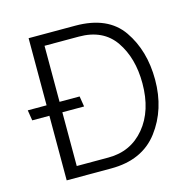

<svg xmlns="http://www.w3.org/2000/svg" viewBox="-101 -783 901 887"><g transform="rotate(-15 350.0 -340.0)"><path d="M111 0V-309H29L21 -359H111V-680H334Q490 -680 558 -581.5Q626 -483 626 -344Q626 -202 549.5 -101Q473 0 324 0ZM277 -309H173V-52H325Q432 -52 498.5 -132Q565 -212 565 -343Q565 -464 509 -545.5Q453 -627 337 -627H173V-359H269Z"/></g></svg>

Font: Palanquin Light
Style: Regular
Weight: 300
Designer: Pria Ravichandran
Version: Version 1.0.4